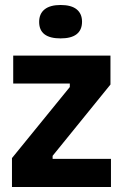

<svg xmlns="http://www.w3.org/2000/svg" viewBox="-20 -750 493 770"><path d="M28 0V-116L260 -401V-415H33V-527H423V-411L191 -125V-113H425V0ZM223 -596Q180 -596 158.5 -612.5Q137 -629 137 -662Q137 -695 159 -712.5Q181 -730 223 -730Q266 -730 287.5 -712.5Q309 -695 309 -663Q309 -630 287.5 -613Q266 -596 223 -596Z"/></svg>

Font: Bricolage Grotesque SemiCondensed
Style: Bold
Weight: 700
Width: 4
Designer: Mathieu Triay
Foundry: Atelier Triay
Version: Version 1.001;gftools[0.9.33.dev8+g029e19f]